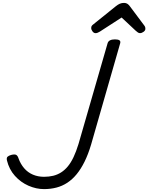

<svg xmlns="http://www.w3.org/2000/svg" viewBox="-20 -1287 1024 1326"><path d="M284 19Q230 19 176.5 -4.5Q123 -28 83 -72.5Q43 -117 28 -179Q24 -197 32 -204.5Q40 -212 57 -217Q81 -223 91.5 -217.5Q102 -212 108 -193Q122 -154 147 -125Q172 -96 207 -81Q242 -66 284 -66Q318 -66 347 -73Q376 -80 401.5 -96Q427 -112 448.5 -138Q470 -164 488 -202Q506 -240 522 -292L723 -988Q727 -1002 740 -1008.5Q753 -1015 774 -1015Q796 -1015 805 -1008.5Q814 -1002 810 -988L609 -288Q589 -221 564 -170.5Q539 -120 509.5 -84Q480 -48 445 -25Q410 -2 369.5 8.5Q329 19 284 19ZM640 -1058Q628 -1058 619 -1070Q610 -1082 610 -1093Q610 -1102 613 -1107Q616 -1112 621 -1116L780 -1244Q795 -1256 808 -1261.5Q821 -1267 837 -1267Q851 -1267 861 -1260Q871 -1253 879 -1241L977 -1110Q982 -1103 983 -1098Q984 -1093 984 -1088Q984 -1076 971 -1067Q958 -1058 948 -1058Q939 -1058 932 -1063Q925 -1068 917 -1075L820 -1166L670 -1069Q663 -1065 655.5 -1061.5Q648 -1058 640 -1058Z"/></svg>

Font: Playwrite AU NSW
Style: Regular
Weight: 400
Designer: Veronika Burian, José Scaglione
Foundry: TypeTogether
Version: Version 1.002